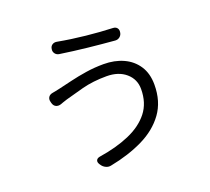

<svg xmlns="http://www.w3.org/2000/svg" viewBox="-136 -949 1271 1163"><g transform="rotate(-20 500.0 -367.5)"><path d="M720 -333Q720 -396 673 -436.5Q626 -477 549 -477Q462 -477 391 -458.5Q320 -440 276 -427Q257 -421 248.5 -418Q240 -415 232 -412Q214 -406 199.5 -413Q185 -420 180 -439L178 -447Q173 -465 181.5 -478Q190 -491 209 -494Q218 -496 230 -498Q242 -500 258 -504Q293 -512 341 -523.5Q389 -535 444 -543.5Q499 -552 557 -552Q628 -552 684 -526.5Q740 -501 772.5 -451.5Q805 -402 805 -330Q805 -222 751 -147.5Q697 -73 603.5 -27.5Q510 18 391 41Q374 45 357 37Q340 29 330 13L326 7Q317 -8 322.5 -19Q328 -30 345 -33Q456 -50 540.5 -86.5Q625 -123 672.5 -183Q720 -243 720 -333ZM294 -745Q296 -762 308.5 -770.5Q321 -779 338 -776Q424 -760 516 -750.5Q608 -741 687 -738Q704 -737 712.5 -726Q721 -715 718 -698Q716 -682 703.5 -671.5Q691 -661 674 -662Q589 -669 500.5 -678.5Q412 -688 325 -701Q309 -704 300 -716.5Q291 -729 294 -745Z"/></g></svg>

Font: Chiron GoRound TC
Style: Regular
Weight: 400
Designer: Ryoko NISHIZUKA 西塚涼子 (kana, bopomofo & ideographs); Paul D. Hunt (Latin, Greek & Cyrillic); Sandoll Communications 산돌커뮤니
Foundry: Adobe
Version: Version 1.000;hotconv 1.1.1;makeotfexe 2.6.0